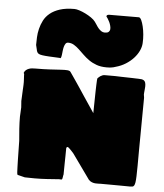

<svg xmlns="http://www.w3.org/2000/svg" viewBox="-60 -964 871 1019"><g transform="rotate(5 375.5 -454.0)"><path d="M701.7 -191.9Q701.7 -143.6 701.4 -110.6Q701.2 -77.6 700.4 -55.9Q699.7 -34.2 697.8 -22.5Q695.8 -10.7 692.4 -5.4Q689 0 683.8 1Q678.7 2 670.9 2Q644 2 617.2 1.5Q593.8 1.5 566.2 1.2Q538.6 1 513.7 1Q508.3 1 501 1.5Q493.7 2 485.1 1.2Q476.6 0.5 467.5 -2.9Q458.5 -6.3 450.7 -14.2L362.8 -137.2Q361.3 -140.1 355.7 -147Q350.1 -153.8 343.5 -160.6Q336.9 -167.5 331.1 -172.9Q325.2 -178.2 322.8 -178.2Q319.8 -178.2 317.9 -175.8Q315.9 -173.3 315.9 -170.9Q315.9 -165 315.7 -153.8Q315.4 -142.6 315.4 -128.7Q315.4 -114.7 314.9 -99.4Q314.5 -84 314.5 -70.3Q314.5 -56.6 314.2 -46.1Q314 -35.6 314 -30.8Q313 -28.8 312.5 -24.9Q312 -21 311.3 -16.6Q310.5 -12.2 309.6 -8.5Q308.6 -4.9 306.6 -3.9Q305.7 -2.9 300.3 -3.4Q294.9 -3.9 293.9 -3.9Q260.3 -1.5 229 0.7Q197.8 2.9 163.1 2.9Q157.7 2.9 148.9 2.7Q140.1 2.4 131.6 2.4Q123 2.4 116.7 2.2Q110.4 2 109.9 2L70.8 -7.8L68.8 -14.2Q68.4 -14.2 67.9 -23.7Q67.4 -33.2 66.9 -48.3Q66.4 -63.5 65.9 -82.5Q65.4 -101.6 65.2 -120.6Q64.9 -139.6 64.5 -157.5Q64 -175.3 64 -188Q61 -219.7 58.8 -252.4Q56.6 -285.2 56.6 -316.9Q56.6 -318.8 57.1 -325.9Q57.6 -333 57.9 -341.3Q58.1 -349.6 58.6 -356.9Q59.1 -364.3 59.1 -366.2Q59.1 -367.7 58.6 -372.6Q58.1 -377.4 57.9 -383.1Q57.6 -388.7 57.1 -393.6Q56.6 -398.4 56.6 -399.9Q56.6 -401.9 57.1 -409.4Q57.6 -417 57.9 -425.8Q58.1 -434.6 58.6 -442.4Q59.1 -450.2 59.1 -452.1Q59.1 -452.6 59.3 -458.3Q59.6 -463.9 60.1 -471.2Q60.5 -478.5 60.8 -486.1Q61 -493.7 61 -498Q61 -500 60.8 -506.6Q60.5 -513.2 60.1 -520.5Q59.6 -527.8 59.3 -534.7Q59.1 -541.5 59.1 -543.9Q59.1 -544.9 57.4 -547.4Q55.7 -549.8 56.6 -550.8Q60.1 -560.1 66.9 -565.4Q73.7 -570.8 81.8 -573.7Q89.8 -576.7 98.9 -577.4Q107.9 -578.1 115.7 -578.1Q160.6 -578.1 193.8 -580.1Q227.1 -582 249.8 -583.5Q272.5 -585 285.4 -584Q298.3 -583 302.7 -577.1Q305.2 -573.7 313 -562.3Q320.8 -550.8 332.3 -534.2Q343.8 -517.6 357.7 -496.6Q371.6 -475.6 386.2 -453.6Q400.9 -431.6 415.5 -409.9Q430.2 -388.2 442.9 -369.1Q442.9 -384.3 443.4 -403.8Q443.8 -423.3 444.1 -443.8Q444.3 -464.4 444.8 -484.1Q445.3 -503.9 445.8 -519.5Q446.3 -535.2 447 -544.9Q447.8 -554.7 448.7 -555.2Q450.2 -556.6 453.9 -560.3Q457.5 -564 462.6 -567.4Q467.8 -570.8 474.1 -573.2Q480.5 -575.7 487.8 -575.2H537.1Q538.1 -575.2 547.9 -575Q557.6 -574.7 571.8 -574.2Q585.9 -573.7 601.8 -573.5Q617.7 -573.2 631.6 -572.8Q645.5 -572.3 654.8 -572Q664.1 -571.8 665 -571.8Q675.3 -571.8 682.6 -570.6Q689.9 -569.3 695.1 -565.7Q700.2 -562 702.6 -554.9Q705.1 -547.9 705.1 -536.1Q705.1 -533.2 704.6 -526.9Q704.1 -520.5 703.4 -513.4Q702.6 -506.3 702.1 -499.8Q701.7 -493.2 701.7 -490.2Q701.7 -486.8 702.9 -482.7Q704.1 -478.5 704.1 -474.1Q704.1 -468.3 703.9 -446.8Q703.6 -425.3 703.4 -396Q703.1 -366.7 702.9 -333.3Q702.6 -299.8 702.4 -270.5Q702.1 -241.2 701.9 -219.5Q701.7 -197.8 701.7 -191.9ZM487.3 -896.5 640.1 -897Q647 -896 653.1 -883.1Q659.2 -870.1 663.8 -850.8Q668.5 -831.5 670.7 -807.9Q672.9 -784.2 671.4 -761.7Q670.4 -741.7 660.6 -720.9Q650.9 -700.2 633.8 -681.4Q616.7 -662.6 592.8 -647.5Q568.8 -632.3 540 -624.5Q527.8 -620.1 516.6 -618.7Q505.4 -617.2 491.7 -617.2Q460.9 -617.2 438 -625.5Q415 -633.8 397 -646.5Q378.9 -659.2 364.3 -673.6Q349.6 -688 335.9 -700.7Q322.3 -713.4 308.3 -721.7Q294.4 -730 277.8 -730Q268.6 -730 263.7 -722.9Q258.8 -715.8 256.1 -705.6Q253.4 -695.3 252.2 -683.6Q251 -671.9 249.8 -662.4Q248.5 -652.8 246.3 -647.7Q244.1 -642.6 239.7 -645.5Q205.1 -647 182.9 -648.2Q160.6 -649.4 147.5 -651.4Q134.3 -653.3 127.9 -656.7Q121.6 -660.2 118.7 -666Q115.7 -671.9 114.3 -680.9Q112.8 -689.9 108.9 -703.1Q108.9 -721.2 109.9 -743.7Q110.8 -766.1 116.5 -789.3Q122.1 -812.5 133.3 -834.5Q144.5 -856.4 165.3 -873.5Q186 -890.6 217.8 -900.9Q249.5 -911.1 295.4 -911.1Q305.7 -911.1 321.5 -906Q337.4 -900.9 354.2 -892.6Q371.1 -884.3 386 -874Q400.9 -863.8 408.7 -853Q414.1 -846.2 419.7 -836.9Q425.3 -827.6 432.1 -819.6Q439 -811.5 447.3 -805.9Q455.6 -800.3 466.3 -800.3Q480 -800.3 486.3 -805.7Q492.7 -811 493.7 -819.6Q494.6 -828.1 491.9 -838.4Q489.3 -848.6 484.9 -858.2Q480.5 -867.7 475.3 -875.5Q470.2 -883.3 467.3 -886.7Q467.8 -892.6 472.2 -894.5Q476.6 -896.5 481.9 -896.5Z"/></g></svg>

Font: Sigmar One
Style: Regular
Weight: 400
Version: Version 1.000